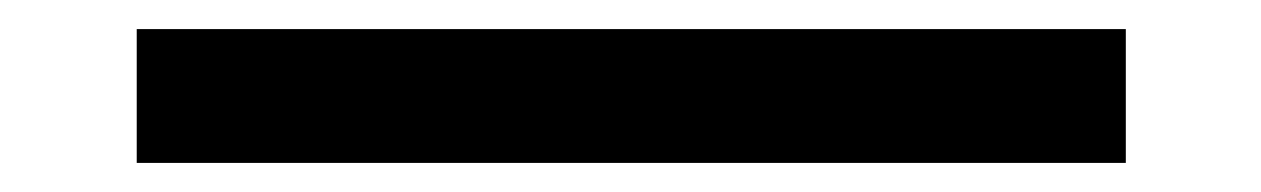

<svg xmlns="http://www.w3.org/2000/svg" viewBox="-20 88 867 132"><path d="M74 108H754V200H74Z"/></svg>

Font: Syne SemiBold
Style: Regular
Weight: 600
Designer: Lucas Descroix
Foundry: Bonjour Monde
Version: Version 2.200; ttfautohint (v1.8.4)